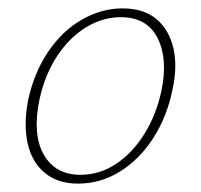

<svg xmlns="http://www.w3.org/2000/svg" viewBox="-20 -433 479 458"><path d="M166 5Q118 5 87 -20.5Q56 -46 46 -91Q36 -136 47 -194Q61 -259 94.5 -309Q128 -359 175 -386Q222 -413 272 -413Q322 -413 352.5 -388Q383 -363 393.5 -318.5Q404 -274 391 -217Q378 -154 345.5 -103.5Q313 -53 266.5 -24Q220 5 166 5ZM172 -16Q218 -16 257.5 -42.5Q297 -69 325 -114.5Q353 -160 365 -216Q381 -292 356 -342Q331 -392 268 -392Q225 -392 185.5 -368Q146 -344 116.5 -299.5Q87 -255 74 -195Q57 -112 84.5 -64Q112 -16 172 -16Z"/></svg>

Font: Ysabeau Office Thin
Style: Italic
Weight: 250
Italic angle: -12°
Designer: Christian Thalmann (Catharsis Fonts)
Version: Version 2.001;gftools[0.9.30]; featfreeze: tnum,lnum,ss02